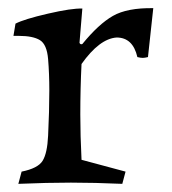

<svg xmlns="http://www.w3.org/2000/svg" viewBox="-20 -448 421 471"><path d="M180 -56 288 -27 280 3Q212 0 154 0Q96 0 25 3L33 -27Q73 -35 84.5 -53.5Q96 -72 98 -115Q101 -176 101 -226Q101 -267 98 -303Q95 -339 78 -349.5Q61 -360 26 -360H13L18 -390Q39 -401 97.5 -414.5Q156 -428 182 -427L175 -343Q177 -338 182 -340Q222 -389 257 -409Q292 -429 356 -428L343 -308Q335 -306 330 -306Q325 -306 317 -308Q306 -356 266 -356Q224 -353 180 -291Q177 -231 177 -167Q177 -116 180 -56Z"/></svg>

Font: Darwin Serif Regular ALPHA
Style: Regular
Weight: 400
Designer: Emily de Oliveira Santos
Version: Version 0.1